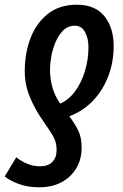

<svg xmlns="http://www.w3.org/2000/svg" viewBox="-66 -573 521 814"><path d="M260 -553Q338 -553 377 -504Q416 -455 416 -377Q416 -312 394 -252.5Q372 -193 330 -148Q288 -103 228 -80Q254 -45 267 -17Q280 11 280 54Q280 103 257 141Q234 179 194 200Q154 221 101 221Q51 221 13.5 207Q-24 193 -46 175L3 94Q52 132 104 132Q137 132 155.5 114Q174 96 174 62Q174 28 157 0.5Q140 -27 117 -60Q83 -108 61 -160.5Q39 -213 39 -272Q39 -347 63 -410.5Q87 -474 136 -513.5Q185 -553 260 -553ZM251 -464Q222 -464 202 -444Q182 -424 169.5 -394.5Q157 -365 151.5 -333.5Q146 -302 146 -279Q146 -195 189 -134Q225 -149 252 -185.5Q279 -222 294 -271Q309 -320 309 -374Q309 -410 294.5 -437Q280 -464 251 -464Z"/></svg>

Font: Noto Sans ExtraCondensed SemiBold
Style: Italic
Weight: 600
Width: 2
Italic angle: -12°
Designer: Monotype Design Team
Foundry: Monotype Imaging Inc.
Version: Version 2.013; ttfautohint (v1.8.4.7-5d5b)